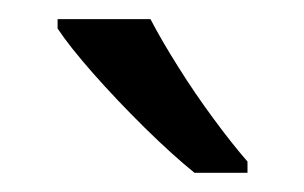

<svg xmlns="http://www.w3.org/2000/svg" viewBox="-20 -786 317 200"><path d="M136.7 -766.1Q148.4 -743.7 165.8 -716.1Q183.1 -688.5 202.4 -662.4Q221.7 -636.2 237.8 -617.7V-606H182.6Q159.7 -624.5 130.9 -652.8Q102.1 -681.2 77.1 -709.5Q52.2 -737.8 40 -756.3V-766.1Z"/></svg>

Font: Open Sans
Style: Regular
Weight: 400
Designer: Monotype Design Team
Foundry: Monotype Imaging Inc.
Version: Version 3.000; ttfautohint (v1.8.4)